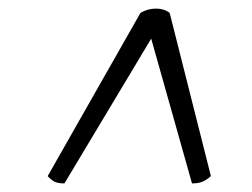

<svg xmlns="http://www.w3.org/2000/svg" viewBox="-20 -727 587 447"><path d="M130 -300Q115 -300 107 -304Q99 -308 91 -317L307 -697Q324 -707 343 -707Q362 -707 375 -697L471 -317Q461 -308 451.5 -304Q442 -300 427 -300L332 -637Z"/></svg>

Font: Petrona Medium
Style: Italic
Weight: 500
Italic angle: -9°
Designer: Ringo R. Seeber
Foundry: Ringo R. Seeber
Version: Version 2.001; ttfautohint (v1.8.3)